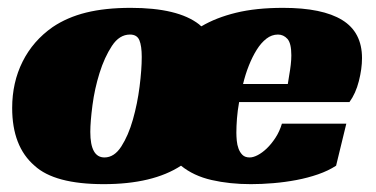

<svg xmlns="http://www.w3.org/2000/svg" viewBox="-20 -461 958 489"><path d="M313 -441Q433 -441 487 -399Q491 -395 493 -394Q530 -416 581 -428.5Q632 -441 701 -441Q801 -441 851.5 -410Q902 -379 902 -313Q902 -286 894 -254.5Q886 -223 870 -201H589Q585 -179 583.5 -159Q582 -139 582 -123Q582 -114 583 -103Q584 -92 587.5 -82.5Q591 -73 597.5 -66.5Q604 -60 616 -60Q625 -60 636.5 -66Q648 -72 659.5 -83Q671 -94 681.5 -110Q692 -126 698 -146H862L836 -39Q816 -26 790 -17Q764 -8 735 -2.5Q706 3 676 5.5Q646 8 619 8Q565 8 519 -2.5Q473 -13 441 -39Q369 8 244 8Q119 8 68 -39Q11 -88 11 -186Q11 -251 37.5 -304Q64 -357 114 -392Q151 -417 199.5 -429Q248 -441 313 -441ZM246 -60Q271 -60 289 -88Q307 -116 318.5 -156.5Q330 -197 335.5 -240.5Q341 -284 341 -316Q341 -344 335 -358.5Q329 -373 311 -373Q284 -373 265 -344Q246 -315 233.5 -275Q221 -235 215.5 -193Q210 -151 210 -125Q210 -60 246 -60ZM722 -320Q722 -351 712 -362Q702 -373 688 -373Q672 -373 658.5 -362.5Q645 -352 634 -334.5Q623 -317 614 -294.5Q605 -272 599 -247H713Q715 -259 717 -272Q719 -283 720.5 -296Q722 -309 722 -320Z"/></svg>

Font: Racing Sans One
Style: Regular
Weight: 400
Designer: Pablo Impallari, Rodrigo Fuenzalida
Foundry: Pablo Impallari, Rodrigo Fuenzalida
Version: Version 1.001; ttfautohint (v0.8) -G 200 -r 50